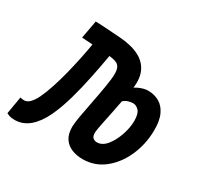

<svg xmlns="http://www.w3.org/2000/svg" viewBox="-135 -668 843 820"><g transform="rotate(30 286.0 -258.5)"><path d="M360.8 9.8Q332 9.8 307.6 0Q283.2 -9.8 268.8 -31.2Q254.4 -52.7 254.4 -88.4Q254.9 -107.9 260.3 -138.9Q265.6 -169.9 272 -201.2Q278.3 -232.4 281.7 -252Q293 -311 297.1 -345.9Q301.3 -380.9 296.1 -398.2Q291 -415.5 274.9 -421.9Q258.8 -428.2 229.5 -430.2L218.8 -431.2Q189 -433.1 159.7 -435.1Q130.4 -437 100.6 -439L116.7 -527.3Q121.6 -527.3 130.1 -527.1Q138.7 -526.9 162.6 -525.4Q186.5 -523.9 236.3 -520.5Q296.4 -516.6 335.4 -497.1Q374.5 -477.5 390.1 -440.2Q405.8 -402.8 394.5 -345.2L390.6 -323.7L387.7 -307.6Q380.9 -270.5 372.6 -231Q364.3 -191.4 358.2 -160.9Q352.1 -130.4 351.1 -119.1Q350.1 -98.1 358.2 -90.6Q366.2 -83 378.4 -83Q404.8 -83 425.8 -109.1Q446.8 -135.3 459.2 -172.4Q471.7 -209.5 471.7 -242.2Q471.7 -277.3 458.7 -291.3Q445.8 -305.2 429.7 -305.2Q418.5 -305.2 405.5 -301Q392.6 -296.9 379.9 -284.7L377.4 -339.4Q385.7 -359.4 411.9 -371.6Q438 -383.8 458.5 -383.8Q489.3 -383.8 513.7 -370.1Q538.1 -356.4 552.2 -326.2Q566.4 -295.9 565.4 -246.1Q564 -178.7 537.8 -120.4Q511.7 -62 466.1 -26.1Q420.4 9.8 360.8 9.8ZM26.4 9.8Q9.8 9.8 -0.2 6.1Q-10.3 2.4 -14.2 0L0.5 -85.9Q2 -85.4 7.1 -84.2Q12.2 -83 20 -83Q34.7 -83 47.9 -96.7Q61 -110.4 71.8 -132.8Q85.4 -161.1 98.1 -200.2Q110.8 -239.3 121.6 -282.5Q132.3 -325.7 140.9 -367.2Q149.4 -408.7 154.8 -442.4L242.7 -439Q232.9 -381.8 220.2 -319.1Q207.5 -256.3 190.9 -197.3Q174.3 -138.2 152.3 -91.8Q128.9 -43 97.4 -16.6Q65.9 9.8 26.4 9.8Z"/></g></svg>

Font: Cascadia Code
Style: Italic
Weight: 400
Italic angle: -10°
Designer: Aaron Bell
Foundry: Saja Typeworks
Version: Version 2407.024